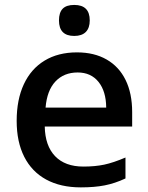

<svg xmlns="http://www.w3.org/2000/svg" viewBox="-20 -769 617 798"><path d="M49.3 -266.6Q49.3 -355 79.1 -418.9Q108.9 -482.9 165.3 -517.1Q221.7 -551.3 299.8 -551.3Q371.6 -551.3 423.1 -521.7Q474.6 -492.2 502 -436.5Q529.3 -380.9 529.3 -303.2V-243.2H166Q167.5 -163.1 209 -119.9Q250.5 -76.7 326.7 -76.7Q375 -76.7 413.1 -84.7Q451.2 -92.8 501.5 -114.3V-27.3Q457.5 -6.8 415 1.5Q372.6 9.8 315.9 9.8Q231.9 9.8 172.1 -22.7Q112.3 -55.2 80.8 -117.2Q49.3 -179.2 49.3 -266.6ZM302.7 -467.8Q245.6 -467.8 210.4 -430.4Q175.3 -393.1 169.4 -321.8H421.4Q420.9 -389.6 389.4 -428.7Q357.9 -467.8 302.7 -467.8ZM225.1 -684.1Q225.1 -716.8 240.5 -732.7Q255.9 -748.5 288.6 -748.5Q353 -748.5 353 -684.1Q353 -652.8 336.7 -636.2Q320.3 -619.6 288.6 -619.6Q225.1 -619.6 225.1 -684.1Z"/></svg>

Font: Viking Open Sans Light
Style: Bold
Weight: 600
Foundry: Ascender Corporation
Version: Version 2.001